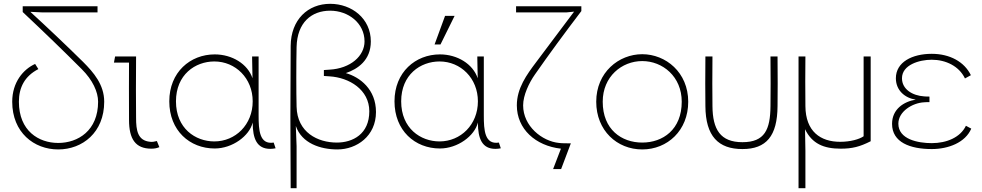

<svg xmlns="http://www.w3.org/2000/svg" viewBox="-20 -766 5145 1006"><path d="M99 -703C219 -590 302 -510 409 -403C465 -347 494 -285 494 -233C494 -82 389 -17 285 -17C183 -17 79 -80 79 -233C79 -307 109 -367 181 -404L164 -431C102 -403 44 -335 44 -233C44 -72 158 17 285 17C412 17 526 -72 526 -233C526 -322 471 -386 415 -442C328 -528 221 -629 139 -704L202 -701H491V-733H99Z M773 13C789 13 800 11 815 5L802 -27C787 -23 778 -22 767 -23C701 -29 693 -83 693 -149C692 -229 692 -358 693 -470H583L577 -438H656C655 -345 656 -271 656 -138C656 -37 690 13 773 13Z M1103 -25C1004 -25 902 -93 902 -235C902 -375 1003 -444 1103 -444C1214 -444 1304 -356 1304 -235C1304 -113 1214 -25 1103 -25ZM867 -235C867 -82 974 12 1105 12C1198 12 1287 -54 1304 -124C1304 -39 1326 14 1396 14C1407 14 1413 13 1424 11L1414 -19C1339 -7 1335 -85 1335 -161V-470H1301V-458L1303 -356C1278 -431 1196 -481 1105 -481C977 -481 867 -388 867 -235Z M1748 17C1849 17 1950 -53 1950 -179C1950 -298 1866 -362 1792 -383C1854 -404 1923 -450 1923 -549C1923 -669 1823 -746 1710 -746C1594 -746 1504 -664 1503 -525C1501 -275 1501 -30 1503 220H1534V0L1530 -106C1561 -15 1659 17 1748 17ZM1534 -207C1532 -281 1532 -436 1534 -520C1537 -648 1612 -710 1710 -710C1805 -710 1890 -645 1890 -549C1890 -473 1817 -407 1706 -401C1697 -400 1687 -400 1677 -399V-368C1687 -367 1697 -367 1706 -366C1810 -360 1915 -296 1915 -183C1915 -63 1828 -19 1745 -19C1645 -19 1537 -72 1534 -207Z M2283 -25C2184 -25 2082 -93 2082 -235C2082 -375 2183 -444 2283 -444C2394 -444 2484 -356 2484 -235C2484 -113 2394 -25 2283 -25ZM2047 -235C2047 -82 2154 12 2285 12C2378 12 2467 -54 2484 -124C2484 -39 2506 14 2576 14C2587 14 2593 13 2604 11L2594 -19C2519 -7 2515 -85 2515 -161V-470H2481V-458L2483 -356C2458 -431 2376 -481 2285 -481C2157 -481 2047 -388 2047 -235ZM2257 -533H2288L2362 -683H2312Z M3026 -708V-733H2684V-701H2948L2988 -705C2927 -623 2846 -517 2789 -440C2740 -375 2688 -304 2688 -214C2688 -90 2786 -2 2919 13L2878 120H2920L2971 -15C2950 -15 2925 -15 2909 -17C2820 -26 2721 -105 2721 -214C2721 -267 2752 -332 2783 -376C2854 -478 2937 -591 3026 -708Z M3345 -446C3452 -446 3552 -365 3552 -233C3552 -87 3453 -19 3345 -19C3237 -19 3138 -87 3138 -233C3138 -365 3238 -446 3345 -446ZM3104 -233C3104 -82 3213 17 3345 17C3477 17 3586 -82 3586 -233C3586 -387 3468 -482 3345 -482C3222 -482 3104 -387 3104 -233Z M3713 -470H3676C3675 -336 3675 -314 3676 -210C3677 -52 3744 15 3870 15C3995 15 4053 -53 4054 -210C4055 -314 4055 -336 4054 -470H4017C4018 -336 4018 -314 4017 -210C4016 -87 3987 -21 3870 -21C3754 -21 3714 -88 3713 -210C3712 -314 3712 -336 3713 -470Z M4505 -470V-52C4482 -36 4435 -23 4382 -23C4279 -23 4201 -77 4200 -210C4199 -295 4199 -385 4200 -470H4164V220H4200V24L4198 -89C4235 -13 4296 13 4385 13C4445 13 4485 3 4542 -26V-470Z M5069 -92 5041 -107C5012 -46 4940 -16 4862 -16C4790 -16 4687 -36 4687 -118C4687 -182 4761 -227 4822 -230C4833 -231 4842 -231 4850 -231V-260C4842 -260 4833 -260 4822 -261C4761 -265 4706 -298 4706 -356C4706 -426 4796 -453 4862 -453C4935 -453 5005 -420 5036 -355L5067 -372C5033 -442 4957 -484 4862 -484C4760 -484 4674 -441 4674 -356C4674 -292 4722 -252 4778 -244C4717 -234 4654 -195 4654 -117C4654 -20 4749 15 4862 15C4949 15 5038 -19 5069 -92Z"/></svg>

Font: Kreadon Extra Light
Style: Regular
Weight: 200
Designer: kohakuno
Foundry: StudioGnu
Version: Version 1.000;Glyphs 3.1.2 (3151)